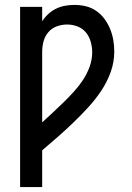

<svg xmlns="http://www.w3.org/2000/svg" viewBox="-20 -763 540 783"><path d="M62 0V-735H152V-676Q162 -692 176.5 -705.5Q191 -719 208.5 -727.5Q226 -736 245 -739.5Q264 -743 284 -743Q307 -743 330 -737.5Q353 -732 372.5 -718.5Q392 -705 406 -686Q420 -667 429 -645Q438 -623 442 -600Q446 -577 446 -553Q446 -510 431.5 -469.5Q417 -429 393 -393Q369 -357 340 -325.5Q311 -294 280 -264Q249 -234 217 -206Q185 -178 152 -150V0ZM152 -264Q174 -284 196 -304.5Q218 -325 239.5 -346Q261 -367 281.5 -389.5Q302 -412 318.5 -437Q335 -462 345.5 -491Q356 -520 356 -550Q356 -571 350 -592.5Q344 -614 330.5 -630.5Q317 -647 296.5 -655Q276 -663 254 -663Q232 -663 211.5 -655.5Q191 -648 177 -631.5Q163 -615 157.5 -594Q152 -573 152 -551Z"/></svg>

Font: Iosevka Fixed Medium
Style: Regular
Weight: 500
Monospace: yes
Designer: Belleve Invis
Foundry: Belleve Invis
Version: Version 32.3.0